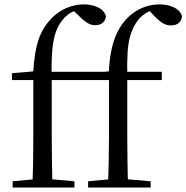

<svg xmlns="http://www.w3.org/2000/svg" viewBox="-20 -836 831 856"><path d="M36.2 0V-27.8L152.1 -38.6H190.5L311.9 -27.8V0ZM124.7 0Q126.7 -56.6 127.6 -114.3Q128.5 -171.9 128.5 -228.5V-478.9H33.1V-509.4L158.4 -520.4L127.7 -504.6L127.9 -510.9Q132.7 -603.4 151.9 -659.5Q171 -715.7 213.2 -757.8Q243.5 -787.4 280.3 -801.9Q317.2 -816.5 353.5 -816.5Q389.6 -816.5 417.1 -803Q444.6 -789.6 452.2 -764.2Q451.4 -747.3 439 -735.5Q426.5 -723.7 404.6 -723.7Q385.9 -723.7 368.6 -734.3Q351.4 -744.8 328.7 -768.5L303 -792V-803.5H344.3V-794.7Q322 -792.5 302.8 -783.2Q283.7 -773.9 266.5 -756.1Q244.1 -732.6 231 -698.6Q217.8 -664.7 213.2 -613.2Q208.5 -561.6 210.7 -484.7V-228.5Q210.7 -171.9 211.7 -114.3Q212.7 -56.6 213.9 0ZM170.2 -478.9V-516H466.5V-478.9ZM372.8 0V-27.8L488.8 -38.6H528.6L651.6 -27.8V0ZM461.4 0Q463.4 -56.6 464.7 -114.3Q465.9 -171.9 465.9 -228.5V-478.9H370.6V-509.4L495.1 -520.4L464.4 -504.6L464.6 -510.5Q469.6 -606.3 491.4 -664.5Q513.2 -722.8 552.3 -760.1Q583.8 -789.4 619 -802.9Q654.1 -816.5 690.8 -816.5Q727.1 -816.5 755.4 -803.1Q783.7 -789.8 791.4 -763.8Q790.4 -746.4 777.8 -734.5Q765.2 -722.6 742.1 -722.6Q722.6 -722.6 705.1 -733.2Q687.6 -743.8 666.8 -766.1L639.7 -794.5V-803.5H681V-794.7Q652.4 -792.3 627.3 -775.6Q602.2 -759 586.7 -733.9Q570.5 -709.1 561.2 -678.1Q551.9 -647.1 548.9 -602.5Q546 -557.9 547.4 -492.6V-228.5Q547.4 -171.9 548.4 -114.3Q549.4 -56.6 550.6 0ZM506.9 -478.9V-516H701.4V-478.9Z"/></svg>

Font: Noto Serif KR ExtraLight
Style: Regular
Weight: 200
Designer: Ryoko NISHIZUKA 西塚涼子 (kana & ideographs); Frank Grießhammer (Latin, Greek & Cyrillic); Wenlong ZHANG 张文龙 (bopomofo); San
Foundry: Adobe
Version: Version 2.002-H1;hotconv 1.1.0;makeotfexe 2.6.0